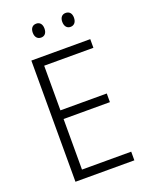

<svg xmlns="http://www.w3.org/2000/svg" viewBox="-164 -980 822 1063"><g transform="rotate(-20 247.0 -448.5)"><path d="M151 -856C151 -831 164 -815 186 -815C207 -815 220 -830 220 -856C220 -882 207 -897 186 -897C164 -897 151 -882 151 -856ZM325 -857C325 -831 338 -815 359 -815C381 -815 394 -831 394 -857C394 -882 381 -897 359 -897C338 -897 325 -882 325 -857ZM438 0V-51H148V-349H421V-400H148V-663H438V-714H91V0Z"/></g></svg>

Font: Noto Sans Malayalam SemiCondensed Light
Style: Regular
Weight: 300
Width: 4
Designer: Jelle Bosma - Monotype Design Team
Foundry: Monotype Imaging Inc.
Version: Version 2.104